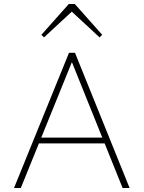

<svg xmlns="http://www.w3.org/2000/svg" viewBox="-20 -940 718 960"><path d="M50 0 325 -676H355L628 0H593L332 -648H347L84 0ZM165 -223V-252H514V-223ZM200 -753 187 -766 324 -920H354L491 -766L478 -753L329 -891H349Z"/></svg>

Font: Outfit Thin
Style: Regular
Weight: 100
Designer: Rodrigo Fuenzalida
Foundry: fragTYPE
Version: Version 1.100;gftools[0.9.27]